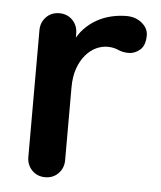

<svg xmlns="http://www.w3.org/2000/svg" viewBox="-45 -585 523 624"><g transform="rotate(5 217.0 -272.5)"><path d="M125 0Q99 0 82 -17.5Q65 -35 65 -61V-474Q65 -500 82 -517.5Q99 -535 125 -535Q151 -535 168 -517.5Q185 -500 185 -474V-380L178 -447Q189 -471 206.5 -489.5Q224 -508 246 -520.5Q268 -533 293 -539Q318 -545 343 -545Q373 -545 393.5 -528Q414 -511 414 -488Q414 -455 397 -440.5Q380 -426 360 -426Q341 -426 325.5 -433Q310 -440 290 -440Q272 -440 253.5 -431.5Q235 -423 219.5 -405Q204 -387 194.5 -360.5Q185 -334 185 -298V-61Q185 -35 168 -17.5Q151 0 125 0Z"/></g></svg>

Font: zvoove
Style: Bold
Weight: 700
Designer: Vernon Adams (Nunito) & Andrew Paglinawan (Quicksand)
Foundry: zvoove
Version: Version 3.006